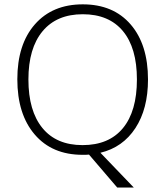

<svg xmlns="http://www.w3.org/2000/svg" viewBox="-20 -693 749 871"><path d="M651.4 -332.5Q651.4 -199.2 594.2 -111.8Q537.1 -24.4 435.5 0L586.9 157.7H511.7L383.8 8.3L368.7 9.3H354.5Q216.3 9.3 137.5 -82.8Q58.6 -174.8 58.6 -333.5Q58.6 -491.7 138.2 -582.5Q217.8 -673.3 355.5 -673.3Q494.1 -673.3 572.8 -582Q651.4 -490.7 651.4 -332.5ZM108.9 -332.5Q108.9 -189.9 172.4 -112.3Q235.8 -34.7 354.5 -34.7Q474.1 -34.7 537.6 -111.6Q601.1 -188.5 601.1 -332.5Q601.1 -475.6 537.6 -552Q474.1 -628.4 355.5 -628.4Q237.3 -628.4 173.1 -551.3Q108.9 -474.1 108.9 -332.5Z"/></svg>

Font: Bpm'online Open Sans Light
Style: Regular
Weight: 300
Foundry: Ascender Corporation
Version: Version 1.10